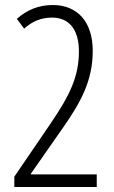

<svg xmlns="http://www.w3.org/2000/svg" viewBox="-20 -744 452 764"><path d="M365 0V-50H103V-53L228 -232C303 -339 349 -424 349 -542C349 -656 289 -724 190 -724C134 -724 88 -705 47 -669L76 -630C108 -659 144 -674 187 -674C253 -674 294 -629 294 -540C294 -438 257 -364 181 -252L37 -41V0Z"/></svg>

Font: Noto Sans Myanmar UI ExtraCondensed Light
Style: Regular
Weight: 300
Width: 2
Designer: Monotype Design Team
Foundry: Monotype Imaging Inc.
Version: Version 2.103